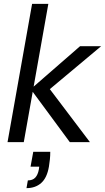

<svg xmlns="http://www.w3.org/2000/svg" viewBox="-20 -735 543 993"><path d="M341 0 139 -274 394 -496H503L203 -245L212 -308L445 0ZM19 0 146 -715H230L103 0ZM117 238 124 198Q149 198 162.5 183.5Q176 169 181 141L183 127H138L152 50H240Q240 70 238 89.5Q236 109 233 127Q223 185 193 211.5Q163 238 117 238Z"/></svg>

Font: DM Sans 28pt
Style: Italic
Weight: 400
Italic angle: -10°
Version: Version 4.004;gftools[0.9.30]